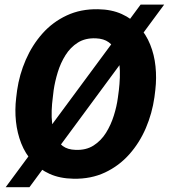

<svg xmlns="http://www.w3.org/2000/svg" viewBox="-20 -761 728 828"><path d="M688 -741.2 106.9 46.4H4.4L586.4 -741.2ZM649.9 -373.5 646 -341.8Q636.2 -272.5 609.1 -209Q582 -145.5 537.8 -95.7Q493.7 -45.9 433.1 -17.3Q372.6 11.2 296.9 9.8Q238.3 8.8 194.3 -11Q150.4 -30.8 119.6 -64.7Q88.9 -98.6 71.5 -142.8Q54.2 -187 48.8 -237.3Q43.5 -287.6 49.8 -339.4L53.7 -371.1Q63.5 -439.5 91.1 -502.9Q118.7 -566.4 162.8 -616.2Q207 -666 267.6 -694.3Q328.1 -722.7 403.3 -721.2Q461.4 -720.2 505.1 -700.4Q548.8 -680.7 579.3 -646.7Q609.9 -612.8 627.7 -568.8Q645.5 -524.9 650.6 -474.9Q655.8 -424.8 649.9 -373.5ZM488.3 -339.4 492.7 -372.6Q495.6 -397 496.8 -426.5Q498 -456.1 494.9 -485.4Q491.7 -514.6 480.7 -539.1Q469.7 -563.5 448.7 -578.9Q427.7 -594.2 394 -595.7Q348.1 -597.7 315.9 -577.4Q283.7 -557.1 262.5 -523.2Q241.2 -489.3 229 -449.2Q216.8 -409.2 211.4 -372.1L207.5 -338.9Q204.1 -314.5 202.9 -284.9Q201.7 -255.4 205.1 -226.1Q208.5 -196.8 219.2 -171.9Q230 -147 250.7 -131.3Q271.5 -115.7 305.7 -114.7Q351.1 -112.8 383.5 -133.5Q416 -154.3 437.3 -188.5Q458.5 -222.7 470.9 -262.5Q483.4 -302.2 488.3 -339.4Z"/></svg>

Font: Roboto ExtraBold
Style: Italic
Weight: 800
Designer: Christian Robertson
Foundry: Google
Version: Version 3.009; 2024